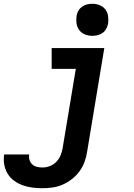

<svg xmlns="http://www.w3.org/2000/svg" viewBox="-92 -785 712 1018"><path d="M133 213Q106 213 79 209.5Q52 206 27.5 197Q3 188 -17.5 173Q-38 158 -51.5 136Q-65 114 -69.5 87.5Q-74 61 -70 34Q-70 34 -69.5 34Q-69 34 -69 34H63Q63 34 63 34Q63 34 63 34Q60 49 64.5 63Q69 77 79 86.5Q89 96 103.5 99.5Q118 103 133 103Q153 103 172.5 95.5Q192 88 206.5 73Q221 58 229 39Q237 20 240 1L310 -420H182V-530H461L370 19Q366 46 356.5 72.5Q347 99 330 122.5Q313 146 290 164Q267 182 241 193.5Q215 205 187.5 209Q160 213 133 213ZM397 -595Q377 -595 358.5 -602.5Q340 -610 328.5 -625Q317 -640 314 -660Q311 -680 314 -701Q316 -715 323.5 -728Q331 -741 343 -749.5Q355 -758 369 -761.5Q383 -765 397 -765Q418 -765 436.5 -757.5Q455 -750 466.5 -735Q478 -720 481 -700Q484 -680 481 -659Q478 -645 471 -632Q464 -619 452 -610.5Q440 -602 425.5 -598.5Q411 -595 397 -595Z"/></svg>

Font: Iosevka Curly Slab XBdEx
Style: Italic
Weight: 800
Width: 7
Italic angle: -9°
Monospace: yes
Designer: Belleve Invis
Foundry: Belleve Invis
Version: Version 11.1.0; ttfautohint (v1.8.3)